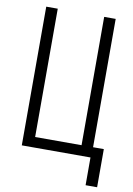

<svg xmlns="http://www.w3.org/2000/svg" viewBox="-96 -795 692 1002"><g transform="rotate(10 250.0 -294.0)"><path d="M430 147V0H66V-735H127V-55H373V-735H434V-55H491V147Z"/></g></svg>

Font: Iosevka Term Light
Style: Regular
Weight: 300
Monospace: yes
Designer: Belleve Invis
Foundry: Belleve Invis
Version: Version 9.0.1; ttfautohint (v1.8.3)